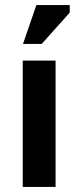

<svg xmlns="http://www.w3.org/2000/svg" viewBox="-20 -740 309 760"><path d="M70 -500H200V0H70ZM124 -720H256V-690L145 -566H71Z"/></svg>

Font: PTSans
Style: Bold
Weight: 700
Designer: A.Korolkova, O.Umpeleva, V.Yefimov
Foundry: ParaType Ltd
Version: Version 2.003W OFL